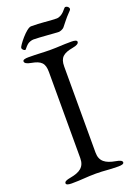

<svg xmlns="http://www.w3.org/2000/svg" viewBox="-157 -883 654 947"><g transform="rotate(-20 170.0 -409.5)"><path d="M58 -692C61 -692 68 -705 80 -715C88 -722 103 -727 113 -727C144 -727 228 -719 244 -719C248 -719 265 -723 273 -733C286 -749 304 -773 320 -789C327 -796 334 -803 334 -807C334 -817 325 -824 315 -824C311 -824 304 -813 295 -804C285 -794 271 -785 256 -785C238 -785 214 -787 192 -789C173 -791 146 -792 124 -792C99 -792 42 -718 42 -708C42 -701 51 -692 58 -692ZM48 5C102 5 126 0 176 0C222 0 239 5 293 5C310 5 322 2 322 -6C322 -15 312 -20 289 -24C239 -33 210 -51 210 -98V-550C210 -597 231 -613 281 -622C304 -626 314 -633 314 -642C314 -650 302 -653 285 -653C231 -653 219 -650 176 -650C130 -650 113 -653 59 -653C42 -653 30 -650 30 -642C30 -633 40 -626 63 -622C113 -613 130 -597 130 -550V-98C130 -51 102 -33 52 -24C29 -20 19 -15 19 -6C19 2 31 5 48 5Z"/></g></svg>

Font: EB Garamond
Style: Regular
Weight: 400
Designer: Georg Duffner and Octavio Pardo
Foundry: Georg Duffner
Version: Version 1.000;PS 001.000;hotconv 1.0.88;makeotf.lib2.5.64775